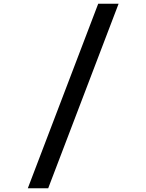

<svg xmlns="http://www.w3.org/2000/svg" viewBox="-20 -868 790 1036"><path d="M510 -848H620L240 148H130Z"/></svg>

Font: Martian Mono VF sWd Rg
Style: Regular
Weight: 400
Width: 6
Monospace: yes
Designer: Roman Shamin
Foundry: Evil Martians
Version: Version 1.100